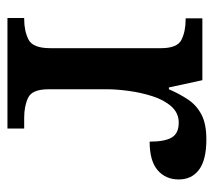

<svg xmlns="http://www.w3.org/2000/svg" viewBox="-50 -538 587 528"><g transform="rotate(90 244.0 -273.5)"><path d="M29 0V-46H32Q65 -46 88.5 -58Q112 -70 112 -118V-422Q112 -467 89 -478.5Q66 -490 33 -490H30V-536H200L220 -444H225Q238 -474 253.5 -497Q269 -520 294.5 -533.5Q320 -547 363 -547Q419 -547 446 -527Q473 -507 473 -471Q473 -435 447.5 -413Q422 -391 369 -391Q369 -433 357.5 -452Q346 -471 317 -471Q290 -471 272 -450.5Q254 -430 244 -398.5Q234 -367 229.5 -333.5Q225 -300 225 -275V-113Q225 -68 248 -57Q271 -46 303 -46H333V0Z"/></g></svg>

Font: Noto Serif Tibetan Medium
Style: Regular
Weight: 500
Designer: Monotype Design Team
Foundry: Monotype Imaging Inc.
Version: Version 2.103; ttfautohint (v1.8.4.7-5d5b)